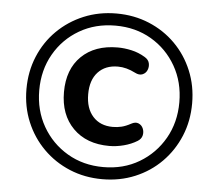

<svg xmlns="http://www.w3.org/2000/svg" viewBox="-52 -771 918 837"><g transform="rotate(5 407.5 -352.5)"><path d="M425 10Q348 10 282 -17.5Q216 -45 166.5 -94.5Q117 -144 89.5 -210Q62 -276 62 -353Q62 -430 89.5 -496Q117 -562 166.5 -611Q216 -660 282 -687.5Q348 -715 425 -715Q502 -715 568 -687.5Q634 -660 683 -611Q732 -562 759.5 -496Q787 -430 787 -353Q787 -276 759.5 -210Q732 -144 683 -94.5Q634 -45 568 -17.5Q502 10 425 10ZM425 -43Q513 -43 582 -84Q651 -125 691 -195Q731 -265 731 -353Q731 -441 691 -511Q651 -581 582 -621.5Q513 -662 425 -662Q337 -662 267.5 -621.5Q198 -581 158 -511Q118 -441 118 -353Q118 -265 158 -195Q198 -125 267.5 -84Q337 -43 425 -43ZM443 -137Q343 -137 284.5 -196Q226 -255 226 -354Q226 -454 284.5 -511Q343 -568 443 -568Q472 -568 503.5 -561Q535 -554 563 -537Q580 -527 583.5 -511.5Q587 -496 581 -481.5Q575 -467 560.5 -461Q546 -455 527 -465Q488 -485 451 -485Q396 -485 364 -450.5Q332 -416 332 -354Q332 -292 364 -256.5Q396 -221 451 -221Q471 -221 489.5 -225.5Q508 -230 530 -242Q548 -252 562 -246Q576 -240 582 -225.5Q588 -211 584.5 -195.5Q581 -180 565 -170Q539 -154 506.5 -145.5Q474 -137 443 -137Z"/></g></svg>

Font: Nunito
Style: Bold Italic
Weight: 700
Italic angle: -9°
Designer: Vernon Adams
Foundry: Vernon Adams
Version: Version 3.601; ttfautohint (v1.8.2.53-6de2)